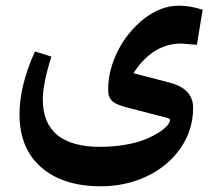

<svg xmlns="http://www.w3.org/2000/svg" viewBox="-20 -403 760 668"><path d="M610.8 -251.5C614.7 -251.5 632.8 -250 665 -247.1L685.1 -369.1C656.2 -378.4 628.9 -383.3 603 -383.3C561 -383.3 520.5 -368.2 481.9 -338.4C443.4 -308.1 412.6 -270.5 390.1 -226.1C367.7 -181.2 356.4 -137.2 356.4 -93.8C356.4 -74.7 357.4 -67.9 366.2 -56.2C375 -44.4 393.6 -36.1 426.8 -27.8L564 7.8C568.8 9.3 571.3 11.7 571.3 15.1C571.3 24.9 559.6 40.5 532.7 58.1C519 66.4 502.9 74.7 484.9 82C448.2 97.2 390.1 107.9 329.1 107.9C195.8 107.9 128.9 52.7 128.9 -57.6C128.9 -92.8 138.7 -142.1 158.7 -206.1L101.6 -224.1C65.9 -145 47.9 -72.3 47.9 -5.4C47.9 74.2 73.2 135.7 124 179.7C174.3 223.1 243.2 245.1 330.6 245.1C388.7 245.1 442.4 233.4 491.7 210C540.5 186.5 579.6 153.8 608.4 112.3C637.2 70.3 651.9 23.4 651.9 -27.8C651.9 -72.3 624.5 -101.6 569.8 -115.7L444.3 -148.4C488.8 -217.3 544.4 -251.5 610.8 -251.5Z"/></svg>

Font: Sahel SemiBold
Style: Bold
Weight: 600
Foundry: Saber Rastikerdar (saber.rastikerdar@gmail.com)
Version: Version 3.4.0